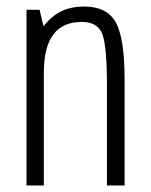

<svg xmlns="http://www.w3.org/2000/svg" viewBox="-20 -567 462 587"><path d="M61 0H114V-344Q114 -423 143 -461.5Q172 -500 230 -500Q279 -500 293 -462.5Q307 -425 307 -304V0H361V-322Q361 -450 334 -498.5Q307 -547 237 -547Q198 -547 168.5 -533Q139 -519 113 -487L101 -537H61Z"/></svg>

Font: Secuela Light
Style: Regular
Weight: 300
Designer: Fernando Haro
Foundry: deFharo
Version: Version 1.708